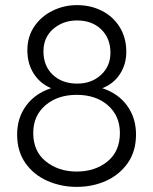

<svg xmlns="http://www.w3.org/2000/svg" viewBox="-20 -724 600 751"><path d="M47 -198Q47 -263 82.5 -311Q118 -359 180 -379Q137 -397 112 -436Q87 -475 87 -527Q87 -581 114.5 -621Q142 -661 186.5 -682.5Q231 -704 281 -704Q335 -704 379 -681.5Q423 -659 448.5 -617.5Q474 -576 474 -522Q474 -472 449 -434Q424 -396 380 -379Q442 -359 477 -311Q512 -263 512 -198Q512 -132 479.5 -86Q447 -40 394.5 -16.5Q342 7 280 7Q219 7 165.5 -16.5Q112 -40 79.5 -86Q47 -132 47 -198ZM449 -204Q449 -271 402 -312Q355 -353 280 -353Q205 -353 157.5 -312Q110 -271 110 -204Q110 -132 159.5 -92.5Q209 -53 280 -53Q352 -53 400.5 -92.5Q449 -132 449 -204ZM412 -518Q412 -574 376 -609Q340 -644 281 -644Q227 -644 188.5 -611Q150 -578 150 -523Q150 -466 186.5 -431.5Q223 -397 282 -397Q338 -397 375 -431Q412 -465 412 -518Z"/></svg>

Font: Hanken Grotesk Light
Style: Regular
Weight: 300
Designer: Alfredo Marco Pradil
Foundry: Hanken Design Co.
Version: Version 3.014